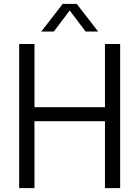

<svg xmlns="http://www.w3.org/2000/svg" viewBox="-20 -966 716 986"><path d="M78.5 0V-740H157V-415.5H519V-740H597V0H519V-343.5H157V0ZM192 -804 302 -946H374L484 -804H419.5L331 -921.5H345L256.5 -804Z"/></svg>

Font: Encode Sans SC SemiCondensed
Style: Regular
Weight: 400
Width: 4
Designer: Multiple Designers
Foundry: Impallari Type
Version: Version 3.002